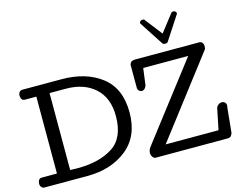

<svg xmlns="http://www.w3.org/2000/svg" viewBox="-143 -1374 2028 1604"><g transform="rotate(-15 871.5 -571.5)"><path d="M17.6 0ZM783.7 -422.9Q783.7 -580.1 689.7 -665.5Q595.7 -751 437.5 -751H297.9V-85.9Q314.9 -85 331.5 -84.5Q348.1 -84 364.7 -84Q549.8 -84 666.7 -158.7Q783.7 -233.4 783.7 -422.9ZM901.9 -422.9Q901.9 -216.8 766.1 -108.4Q630.4 0 423.8 0H53.7Q36.6 0 27.1 -12.5Q17.6 -24.9 17.6 -41Q17.6 -59.1 25.9 -72.5Q34.2 -85.9 52.7 -85.9H183.6V-751H84.5Q65.9 -751 57.9 -764.4Q49.8 -777.8 49.8 -795.9Q49.8 -812 59.3 -824.5Q68.8 -836.9 85.9 -836.9H423.8Q634.8 -836.9 768.3 -734.1Q901.9 -631.3 901.9 -422.9ZM978 0ZM1013.2 -605 1012.7 -797.9Q1013.2 -813 1023.9 -825Q1034.7 -836.9 1063 -836.9H1614.7Q1631.8 -836.9 1641.4 -824.5Q1650.9 -812 1650.9 -795.9Q1650.9 -786.1 1649.2 -777.6Q1647.5 -769 1643.1 -764.2L1124 -85.9H1581.1L1618.2 -267.1Q1623 -283.2 1636.5 -293.7Q1649.9 -304.2 1668 -304.2Q1683.1 -304.2 1693.6 -294.4Q1704.1 -284.7 1704.1 -268.1Q1704.1 -263.2 1703.4 -258.3Q1702.6 -253.4 1701.2 -249L1680.2 -38.1Q1675.3 -20.5 1666.3 -10.3Q1657.2 0 1640.1 0H1015.1Q999.5 0 988.8 -15.9Q978 -31.7 978 -49.8Q978 -62.5 983.6 -76.4Q989.3 -90.3 1000 -104L1497.1 -751H1107.9L1088.9 -606Q1084 -591.8 1074 -580.3Q1064 -568.8 1048.8 -568.8Q1033.7 -568.8 1023.4 -579.1Q1013.2 -589.4 1013.2 -605ZM1338.9 -898.9Q1332 -898.9 1325.7 -901.1Q1319.3 -903.3 1316.4 -907.2L1184.6 -1109.4Q1182.1 -1112.3 1180.9 -1115.5Q1179.7 -1118.7 1179.7 -1121.6Q1179.7 -1130.4 1188 -1136.5Q1196.3 -1142.6 1206.1 -1142.6Q1210.4 -1142.6 1215.1 -1141.4Q1219.7 -1140.1 1222.7 -1136.2L1338.9 -986.8L1455.1 -1136.2Q1458 -1140.1 1462.6 -1141.4Q1467.3 -1142.6 1471.7 -1142.6Q1481.4 -1142.6 1489.7 -1136.5Q1498 -1130.4 1498 -1121.6Q1498 -1118.7 1496.8 -1115.5Q1495.6 -1112.3 1493.2 -1109.4L1361.3 -907.2Q1358.4 -903.3 1352.1 -901.1Q1345.7 -898.9 1338.9 -898.9Z"/></g></svg>

Font: Cutive
Style: Regular
Weight: 400
Designer: Vernon Adams
Version: Version 1.002